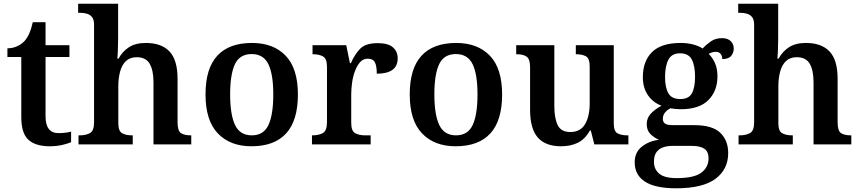

<svg xmlns="http://www.w3.org/2000/svg" viewBox="-20 -780 4645 1037"><path d="M249 10Q172 10 133.5 -25Q95 -60 95 -147V-472H20V-519Q47 -519 71 -529.5Q95 -540 111 -557Q142 -590 157 -660H226V-536H355V-472H226V-152Q226 -61 296 -61Q314 -61 331 -63Q348 -65 364 -69V-12Q349 -5 317.5 2.5Q286 10 249 10Z M404 0V-49H411Q443 -49 465.5 -61Q488 -73 488 -119V-647Q488 -675 476.5 -688.5Q465 -702 447.5 -706.5Q430 -711 413 -711H402V-760H618V-570Q618 -537 616.5 -505Q615 -473 614 -463H620Q641 -502 676.5 -525Q712 -548 768 -548Q852 -548 895.5 -502Q939 -456 939 -354V-120Q939 -73 957.5 -61Q976 -49 1010 -49H1013V0H809V-335Q809 -400 788.5 -435.5Q768 -471 718 -471Q682 -471 660 -450Q638 -429 628.5 -393Q619 -357 619 -313V-115Q619 -72 639.5 -60.5Q660 -49 693 -49H697V0Z M1338 10Q1223 10 1156.5 -59.5Q1090 -129 1090 -270Q1090 -410 1153.5 -479Q1217 -548 1341 -548Q1457 -548 1523 -479Q1589 -410 1589 -270Q1589 -129 1525.5 -59.5Q1462 10 1338 10ZM1340 -49Q1404 -49 1430 -105Q1456 -161 1456 -270Q1456 -379 1429.5 -433.5Q1403 -488 1339 -488Q1275 -488 1249 -433.5Q1223 -379 1223 -270Q1223 -161 1249.5 -105Q1276 -49 1340 -49Z M1665 0V-49H1668Q1702 -49 1724 -61.5Q1746 -74 1746 -121V-419Q1746 -463 1725 -475Q1704 -487 1671 -487H1668V-536H1850L1870 -439H1875Q1897 -489 1926.5 -518Q1956 -547 2020 -547Q2076 -547 2102 -524.5Q2128 -502 2128 -465Q2128 -382 2015 -382Q2015 -423 2005 -443Q1995 -463 1966 -463Q1941 -463 1924.5 -444Q1908 -425 1897 -395.5Q1886 -366 1881.5 -332.5Q1877 -299 1877 -270V-116Q1877 -72 1898.5 -60.5Q1920 -49 1951 -49H1982V0Z M2441 10Q2326 10 2259.5 -59.5Q2193 -129 2193 -270Q2193 -410 2256.5 -479Q2320 -548 2444 -548Q2560 -548 2626 -479Q2692 -410 2692 -270Q2692 -129 2628.5 -59.5Q2565 10 2441 10ZM2443 -49Q2507 -49 2533 -105Q2559 -161 2559 -270Q2559 -379 2532.5 -433.5Q2506 -488 2442 -488Q2378 -488 2352 -433.5Q2326 -379 2326 -270Q2326 -161 2352.5 -105Q2379 -49 2443 -49Z M3010 10Q2926 10 2884.5 -37.5Q2843 -85 2843 -187V-417Q2843 -461 2824.5 -474Q2806 -487 2771 -487H2768V-536H2974V-206Q2974 -142 2992 -104.5Q3010 -67 3060 -67Q3115 -67 3140 -109.5Q3165 -152 3165 -223V-420Q3165 -465 3144.5 -476Q3124 -487 3093 -487H3090V-536H3295V-113Q3295 -70 3316 -59.5Q3337 -49 3367 -49H3374V0H3190L3171 -75H3166Q3139 -27 3100 -8.5Q3061 10 3010 10Z M3632 237Q3519 237 3463.5 201Q3408 165 3408 97Q3408 43 3446 12.5Q3484 -18 3539 -25Q3515 -35 3494 -55Q3473 -75 3473 -110Q3473 -141 3493.5 -164.5Q3514 -188 3553 -209Q3507 -226 3479.5 -266Q3452 -306 3452 -363Q3452 -450 3502 -499Q3552 -548 3656 -548Q3694 -548 3725 -539.5Q3756 -531 3775 -518Q3793 -538 3818.5 -556Q3844 -574 3879 -574Q3911 -574 3927 -557.5Q3943 -541 3943 -518Q3943 -495 3929 -478Q3915 -461 3881 -461Q3881 -478 3872 -489Q3863 -500 3847 -500Q3835 -500 3825.5 -497Q3816 -494 3808 -489Q3828 -469 3841.5 -439.5Q3855 -410 3855 -367Q3855 -289 3806 -239.5Q3757 -190 3656 -190Q3645 -190 3628 -191.5Q3611 -193 3601 -195Q3585 -188 3572.5 -173Q3560 -158 3560 -138Q3560 -121 3572 -112.5Q3584 -104 3615 -104H3731Q3827 -104 3870 -63Q3913 -22 3913 47Q3913 135 3844 186Q3775 237 3632 237ZM3654 -245Q3700 -245 3717 -276Q3734 -307 3734 -365Q3734 -425 3716.5 -458.5Q3699 -492 3653 -492Q3608 -492 3590 -457.5Q3572 -423 3572 -364Q3572 -307 3590 -276Q3608 -245 3654 -245ZM3634 182Q3729 182 3768 152.5Q3807 123 3807 75Q3807 39 3784.5 23.5Q3762 8 3718 8H3609Q3586 8 3563.5 15Q3541 22 3526.5 40.5Q3512 59 3512 94Q3512 134 3540.5 158Q3569 182 3634 182Z M3969 0V-49H3976Q4008 -49 4030.5 -61Q4053 -73 4053 -119V-647Q4053 -675 4041.5 -688.5Q4030 -702 4012.5 -706.5Q3995 -711 3978 -711H3967V-760H4183V-570Q4183 -537 4181.5 -505Q4180 -473 4179 -463H4185Q4206 -502 4241.5 -525Q4277 -548 4333 -548Q4417 -548 4460.5 -502Q4504 -456 4504 -354V-120Q4504 -73 4522.5 -61Q4541 -49 4575 -49H4578V0H4374V-335Q4374 -400 4353.5 -435.5Q4333 -471 4283 -471Q4247 -471 4225 -450Q4203 -429 4193.5 -393Q4184 -357 4184 -313V-115Q4184 -72 4204.5 -60.5Q4225 -49 4258 -49H4262V0Z"/></svg>

Font: Noto Serif Telugu SemiBold
Style: Regular
Weight: 600
Designer: Jelle Bosma - Monotype Design Team
Foundry: Monotype Imaging Inc.
Version: Version 2.005; ttfautohint (v1.8.4.7-5d5b)